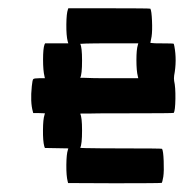

<svg xmlns="http://www.w3.org/2000/svg" viewBox="-20 -403 456 457"><path d="M141.6 -380.4 142.6 -383.3H239.7Q336.9 -383.3 337.9 -382.3Q340.8 -377.4 341.8 -353.5Q342.8 -329.6 340.8 -315.9Q338.4 -302.2 337.9 -301.3L338.9 -300.8Q340.3 -300.8 342.8 -300.5Q345.2 -300.3 348.6 -300Q352.1 -299.8 356.2 -299.8Q360.4 -299.8 364.7 -299.8Q392.6 -299.8 393.6 -298.8Q394 -298.3 395 -293Q401.4 -259.3 394.5 -223.1Q393.6 -216.3 394.5 -210.4Q397.9 -195.8 397.5 -167.7Q397 -139.6 393.6 -134.3Q392.6 -133.3 281.7 -133.3Q269 -133.3 256.3 -133.3Q243.7 -133.3 232.9 -133.3Q222.2 -133.3 212.4 -133.1Q202.6 -132.8 195.1 -132.8Q187.5 -132.8 182.1 -132.8Q176.8 -132.8 173.8 -132.8L170.9 -132.3Q175.3 -124.5 175.3 -92.3Q175.3 -59.1 170.9 -51.3Q170.4 -50.8 183.1 -50.5Q195.8 -50.3 219.2 -50Q242.7 -49.8 267.6 -49.8Q364.7 -49.8 365.7 -48.8Q368.7 -43.9 369.6 -20Q370.6 3.9 368.7 17.6Q366.2 31.2 365.2 32.2Q364.3 33.2 253.4 33.2L142.1 32.7L141.1 28.8Q137.7 16.1 137.9 -10.3Q138.2 -36.6 141.6 -46.4L142.6 -49.8L114.7 -50.3L86.9 -50.8L85.4 -54.7Q82 -67.4 82.3 -93.5Q82.5 -119.6 85.9 -129.4L86.9 -133.3L73.2 -133.8H59.1L58.1 -137.7Q51.8 -160.2 55.7 -197.8Q57.1 -212.4 59.1 -214.6Q61 -216.8 73.2 -216.8H86.9L85.9 -221.2Q82.5 -234.9 82.5 -261.2Q82.5 -287.6 85.9 -296.9L87.4 -299.8H114.7H142.6L141.1 -304.7Q137.7 -317.9 137.9 -344.5Q138.2 -371.1 141.6 -380.4ZM308.1 -295.9 309.1 -299.8H239.7Q228.5 -299.8 218 -299.8Q207.5 -299.8 199 -299.6Q190.4 -299.3 184.1 -299.3Q177.7 -299.3 174.3 -298.8H170.9Q175.3 -291 175.3 -258.8Q175.3 -225.6 170.9 -217.8H179.7Q189 -217.3 205.1 -217Q221.2 -216.8 239.7 -216.8H309.1L308.1 -221.2Q304.7 -234.4 304.7 -260Q304.7 -285.6 308.1 -295.9Z"/></svg>

Font: VT323
Style: Regular
Weight: 400
Monospace: yes
Version: Version 001.002